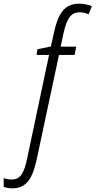

<svg xmlns="http://www.w3.org/2000/svg" viewBox="-145 -785 520 1045"><path d="M-76 240C4 240 34 176 54 86L176 -486H261L270 -531H185L201 -605C218 -681 239 -718 289 -718C306 -718 323 -714 337 -707L355 -751C339 -759 312 -765 288 -765C206 -765 172 -713 149 -609L132 -532L59 -517L54 -486H122L2 81C-13 150 -31 192 -80 192C-97 192 -112 189 -125 185V232C-113 237 -95 240 -76 240Z"/></svg>

Font: Noto Sans Condensed Light
Style: Italic
Weight: 300
Width: 3
Italic angle: -12°
Designer: Monotype Design Team
Foundry: Monotype Imaging Inc.
Version: Version 2.013